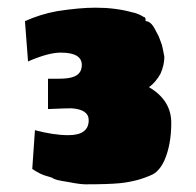

<svg xmlns="http://www.w3.org/2000/svg" viewBox="-20 -693 511 500"><path d="M158 -219Q150 -220 143 -221.5Q136 -223 130 -224Q119 -227 116 -230Q111 -232 107 -233Q103 -234 100 -235Q85 -239 64 -253L71 -354Q120 -341 158 -341Q211 -341 211 -380Q211 -408 166 -411Q151 -411 105 -409V-488H119H133Q161 -488 174 -494Q193 -502 193 -524Q193 -556 138 -556Q106 -556 53 -533L45 -638Q85 -656 129 -664Q187 -673 229 -673Q281 -673 324 -661L329 -660Q343 -656 354 -649Q359 -648 359 -643V-638Q373 -638 384 -616Q387 -611 389 -606.5Q391 -602 393 -599Q397 -588 398 -586Q402 -577 404 -566L408 -545Q408 -524 398 -501Q385 -478 368 -466Q426 -432 426 -373Q426 -316 408 -275Q396 -249 378 -239Q340 -221 293 -216Q263 -213 203 -213Q188 -213 158 -219Z"/></svg>

Font: Sigmar One
Style: Regular
Weight: 400
Designer: Vernon Adams
Foundry: Vernon Adams
Version: Version 2.000